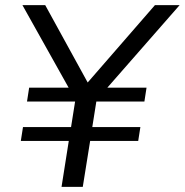

<svg xmlns="http://www.w3.org/2000/svg" viewBox="-20 -725 717 745"><path d="M218.8 0 246.9 -178.2H60.8L69.2 -232H255.7L271.4 -331H84.8L93.1 -384.9H253.8L252.3 -374.1L67.1 -705H155.5L328.6 -389.7H307L581.1 -705H676.9L387.1 -374.1L388.6 -384.9H548.6L540.3 -331H353.8L338.1 -232H524.7L516.3 -178.2H329.8L301.2 0Z"/></svg>

Font: Mulish ExtraLight
Style: Italic
Weight: 200
Italic angle: -9°
Designer: Vernon Adams
Foundry: Vernon Adams
Version: Version 3.603